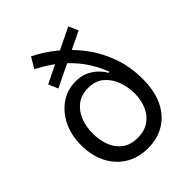

<svg xmlns="http://www.w3.org/2000/svg" viewBox="-221 -889 1018 1018"><g transform="rotate(-45 287.5 -380.0)"><path d="M468.8 -690.9 174.8 -548.8 151.9 -602.5 444.8 -744.6ZM287.6 11.7Q214.4 11.7 160.4 -22Q106.4 -55.7 76.9 -114.7Q47.4 -173.8 47.4 -250Q47.4 -327.1 76.7 -386Q106 -444.8 155.5 -478Q205.1 -511.2 265.6 -511.2Q306.6 -511.2 337.2 -497.1Q367.7 -482.9 388.7 -462.2Q409.7 -441.4 421.4 -419.9H429.2Q413.6 -464.8 381.3 -516.4Q349.1 -567.9 294.7 -618.4Q240.2 -668.9 157.2 -711.4L192.9 -772Q253.9 -742.2 313.2 -694.6Q372.6 -647 421.1 -583.3Q469.7 -519.5 498.5 -440.2Q527.3 -360.8 527.3 -267.6Q527.3 -179.7 497.6 -117.2Q467.8 -54.7 413.8 -21.5Q359.9 11.7 287.6 11.7ZM288.1 -65.9Q338.9 -65.9 373.3 -89.8Q407.7 -113.8 425.3 -154.3Q442.9 -194.8 442.9 -245.1Q442.9 -291 427 -335.7Q411.1 -380.4 377.2 -409.9Q343.3 -439.5 288.1 -439.5Q236.8 -439.5 202.6 -413.3Q168.5 -387.2 151.6 -344Q134.8 -300.8 134.8 -250.5Q134.8 -202.6 150.4 -160.4Q166 -118.2 200.2 -92Q234.4 -65.9 288.1 -65.9Z"/></g></svg>

Font: Inter 18pt
Style: Regular
Weight: 400
Designer: Rasmus Andersson
Foundry: rsms
Version: Version 4.001;git-66647c0bb